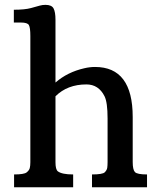

<svg xmlns="http://www.w3.org/2000/svg" viewBox="-20 -786 665 806"><path d="M342.8 -431.6Q262.7 -431.6 212.9 -381.8V-105Q212.9 -74.7 222.7 -66.9Q239.7 -53.7 287.1 -53.7V0H39.1V-53.7Q81.1 -53.7 91.8 -62.3Q102.5 -70.8 105 -80.6Q107.4 -90.3 107.4 -105V-634.8Q107.4 -669.9 101.3 -680.7Q95.2 -691.4 67.9 -691.4H38.1V-745.1Q84 -745.1 110.1 -752.2Q136.2 -759.3 147.2 -762.5Q158.2 -765.6 170.9 -765.6Q196.8 -765.6 204.8 -750.7Q212.9 -735.8 212.9 -703.1V-439.5Q263.2 -483.4 334 -499.5Q356.9 -504.9 378.9 -504.9Q537.1 -504.9 537.1 -294.9V-106Q537.1 -73.7 546.4 -63.7Q555.7 -53.7 597.2 -53.7V0H366.2V-53.7Q410.6 -53.7 419.7 -62.7Q428.7 -71.8 430.2 -81.5Q431.6 -91.3 431.6 -106V-288.6Q431.6 -356.4 418.9 -381.8Q394 -431.6 342.8 -431.6Z"/></svg>

Font: Arbutus Slab
Style: Regular
Weight: 400
Designer: Karolina Lach
Foundry: Karolina Lach
Version: Version 1.001; ttfautohint (v0.92) -l 10 -r 16 -G 200 -x 7 -